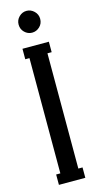

<svg xmlns="http://www.w3.org/2000/svg" viewBox="-131 -890 476 927"><g transform="rotate(-15 107.0 -426.0)"><path d="M53.2 -797.9Q53.2 -820.3 69.3 -836.2Q85.4 -852.1 106.9 -852.1Q128.4 -852.1 144.8 -836.2Q161.1 -820.3 161.1 -797.9Q161.1 -774.4 144.8 -758.8Q128.4 -743.2 106.9 -743.2Q85.4 -743.2 69.3 -758.8Q53.2 -774.4 53.2 -797.9ZM172.9 0H41V-51.8H62V-627.9H41V-680.2H172.9V-627.9H151.9V-51.8H172.9Z"/></g></svg>

Font: Margherita Semibold
Style: Regular
Weight: 600
Designer: James Puckett
Foundry: Dunwich Type Founders
Version: Version 1.008;hotconv 1.0.109;makeotfexe 2.5.65596